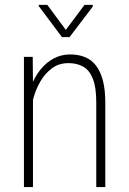

<svg xmlns="http://www.w3.org/2000/svg" viewBox="-20 -759 523 779"><path d="M113.8 -415.5V0H77.1V-528.3H112.8ZM106.4 -305.7 88.9 -328.1Q91.8 -370.1 105.7 -407.7Q119.6 -445.3 142.8 -474.9Q166 -504.4 196.8 -521.2Q227.5 -538.1 265.1 -538.1Q298.8 -538.1 325.2 -527.1Q351.6 -516.1 369.6 -492.7Q387.7 -469.2 397.5 -432.1Q407.2 -395 407.2 -342.8V0H370.6V-343.3Q370.6 -405.8 356.4 -440.4Q342.3 -475.1 316.9 -489Q291.5 -502.9 257.8 -502.9Q219.2 -502.9 191.2 -482.2Q163.1 -461.4 144.5 -429.7Q126 -397.9 116.7 -364.5Q107.4 -331.1 106.4 -305.7ZM171.9 -739.3 247.1 -637.7 322.8 -739.3H356.4V-732.4L262.2 -608.4H231.4L137.2 -734.4V-739.3Z"/></svg>

Font: Roboto Condensed ExtraLight
Style: Regular
Weight: 250
Designer: Christian Robertson
Foundry: Google
Version: Version 3.008; 2023